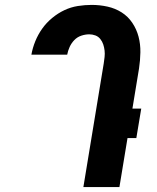

<svg xmlns="http://www.w3.org/2000/svg" viewBox="-20 -763 640 783"><path d="M467 0H320L403 -504Q405 -517 406.5 -530.5Q408 -544 406.5 -557Q405 -570 401 -582Q397 -594 389 -604Q381 -614 369 -618.5Q357 -623 344 -623Q328 -623 311.5 -617.5Q295 -612 283 -599.5Q271 -587 264 -571.5Q257 -556 254 -540H108Q113 -568 124 -595Q135 -622 152 -646Q169 -670 192.5 -689.5Q216 -709 242.5 -721.5Q269 -734 297.5 -738.5Q326 -743 354 -743Q387 -743 418.5 -736Q450 -729 476 -712.5Q502 -696 519.5 -670Q537 -644 545 -613.5Q553 -583 552.5 -550Q552 -517 547 -484L520 -320H556L536 -200H500Z"/></svg>

Font: Iosevka Heavy Extended Oblique
Style: Regular
Weight: 900
Width: 7
Italic angle: -9°
Monospace: yes
Designer: Belleve Invis
Foundry: Belleve Invis
Version: Version 32.5.0; ttfautohint (v1.8.4)